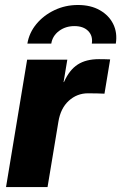

<svg xmlns="http://www.w3.org/2000/svg" viewBox="-20 -757 491 777"><path d="M4.4 0 89.8 -515.6H252.4L237.3 -424.8H238.8Q260.7 -474.1 294.4 -495.8Q328.1 -517.6 380.4 -517.6Q393.6 -517.6 404.5 -517.3Q415.5 -517.1 425.8 -516.6L402.8 -377.9Q394 -378.4 374.5 -378.9Q355 -379.4 336.4 -379.4Q291.5 -379.4 258.3 -349.1Q225.1 -318.8 216.3 -264.2L172.4 0ZM295.4 -736.8Q347.2 -736.8 384 -715.8Q420.9 -694.8 438.2 -659.7Q455.6 -624.5 448.7 -580.6H351.6Q356.4 -611.8 336.9 -631.6Q317.4 -651.4 281.2 -651.4Q245.1 -651.4 218.8 -631.6Q192.4 -611.8 187.5 -580.6H90.8Q98.1 -624.5 127.2 -659.7Q156.2 -694.8 200.2 -715.8Q244.1 -736.8 295.4 -736.8Z"/></svg>

Font: Inter Display ExtraBold
Style: Italic
Weight: 800
Italic angle: -9.39999°
Designer: Rasmus Andersson
Foundry: rsms
Version: Version 4.000;git-a52131595